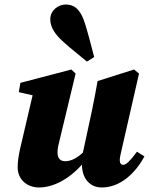

<svg xmlns="http://www.w3.org/2000/svg" viewBox="-20 -812 658 848"><path d="M429 16C516 16 581 -53 618 -121L585 -142C555 -102 538 -84 524 -84C515 -84 509 -91 509 -104C509 -114 511 -125 515 -141L594 -487L572 -505L411 -454C403 -409 395 -366 386 -323L352 -165C350 -156 348 -147 346 -138C317 -111 291 -100 268 -100C250 -100 234 -109 234 -139C234 -158 239 -176 244 -196L314 -487L295 -505L70 -446L63 -405L124 -391L69 -156C62 -125 58 -98 58 -73C58 -18 101 16 152 16C213 16 282 -18 342 -85C342 -23 378 16 429 16ZM396 -560C383 -609 371 -658 356 -706C334 -778 303 -792 270 -792C237 -792 202 -766 202 -727C202 -691 224 -659 261 -626C294 -596 330 -569 364 -540Z"/></svg>

Font: Source Serif Pro Black
Style: Italic
Weight: 900
Italic angle: -12°
Designer: Frank Grießhammer
Foundry: Adobe Systems Incorporated
Version: Version 3.001;hotconv 1.0.111;makeotfexe 2.5.65597